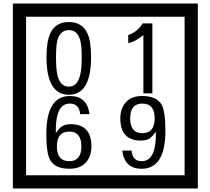

<svg xmlns="http://www.w3.org/2000/svg" viewBox="-20 -980 1195 1090"><path d="M1103 90H53V-960H1103ZM1028 15V-885H128V15ZM497 -656Q497 -442 371 -442Q244 -442 244 -656Q244 -744 265 -789Q294 -855 371 -855Q448 -855 477 -789Q497 -745 497 -656ZM444 -656Q444 -723 435 -752Q420 -809 371 -809Q322 -809 306 -752Q298 -723 298 -656Q298 -587 306 -553Q322 -488 371 -488Q419 -488 435 -554Q444 -587 444 -656ZM845 -450H794V-781Q748 -743 708 -735V-781Q759 -798 790 -847H845ZM499 -149Q499 -91 466.5 -56.5Q434 -22 375 -22Q291 -22 264 -73Q243 -111 243 -219Q243 -435 377 -435Q475 -435 488 -332H435Q430 -392 376 -392Q293 -392 297 -225Q318 -253 328 -260Q348 -275 381 -275Q499 -275 499 -149ZM442 -149Q442 -233 373 -233Q303 -233 303 -149Q303 -65 373 -65Q442 -65 442 -149ZM919 -238Q919 -22 784 -22Q687 -22 674 -125H727Q731 -65 785 -65Q868 -65 865 -232Q844 -205 834 -197Q814 -182 780 -182Q663 -182 663 -308Q663 -366 695.5 -400.5Q728 -435 786 -435Q870 -435 898 -385Q919 -346 919 -238ZM858 -308Q858 -392 788 -392Q719 -392 719 -308Q719 -224 788 -224Q858 -224 858 -308Z"/></svg>

Font: Unicode BMP Fallback SIL
Style: Regular
Weight: 400
Foundry: NRSI, SIL International
Version: Version 5.1 Based on Unicode 5.1